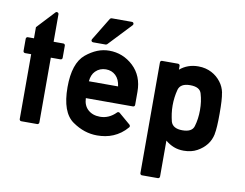

<svg xmlns="http://www.w3.org/2000/svg" viewBox="-92 -836 1479 1161"><g transform="rotate(10 648.0 -255.5)"><path d="M72.8 1Q67.4 1 64.2 -2.4Q61 -5.9 61 -10.7V-408.7H23.9Q19 -408.7 15.6 -411.9Q12.2 -415 12.2 -420.4V-494.6Q12.2 -500 15.6 -503.2Q19 -506.3 23.9 -506.3H61V-574.7L161.6 -682.6Q167 -688.5 174.3 -685.5Q181.6 -682.6 181.6 -674.3V-506.3H240.7Q245.6 -506.3 249 -503.2Q252.4 -500 252.4 -494.6V-420.4Q252.4 -415 249 -411.9Q245.6 -408.7 240.7 -408.7H181.6V-10.7Q181.6 -5.9 178.2 -2.4Q174.8 1 169.9 1Z M733.4 -216.3Q733.4 -210.9 730.2 -207.8Q727.1 -204.6 722.2 -204.6H432.6Q433.6 -181.2 440.9 -164.1Q448.2 -147 460.9 -135.3Q489.7 -108.4 536.1 -108.4Q591.3 -108.4 633.8 -151.9Q637.2 -155.3 641.6 -155.3Q646 -155.3 649.9 -152.3L720.2 -92.3Q723.6 -88.9 724.1 -84.2Q724.6 -79.6 721.7 -76.2Q702.6 -53.7 681.2 -38.1Q659.7 -22.5 636.5 -12.7Q613.3 -2.9 588.4 1.5Q563.5 5.9 538.1 5.9Q498.5 5.9 461.2 -6.3Q423.8 -18.6 387.2 -43.9Q312 -95.7 312 -251Q312 -397.9 380.4 -455.1Q415 -483.4 450.2 -497.6Q485.4 -511.7 522.9 -511.7Q607.4 -511.7 670.4 -453.1Q733.4 -394 733.4 -296.4ZM612.3 -308.1Q606.9 -351.1 582.8 -374Q558.6 -397 522.9 -397Q484.9 -397 459 -371.1Q436.5 -348.6 433.1 -308.1ZM417.5 -544.4Q410.2 -544.4 407 -550Q403.8 -555.7 407.7 -562L492.7 -701.7Q493.7 -703.6 496.8 -705.3Q500 -707 502.4 -707H626.5Q634.8 -707 637.5 -700.2Q640.1 -693.4 634.8 -687.5L503.4 -548.3Q502.4 -547.4 499.5 -545.9Q496.6 -544.4 495.1 -544.4Z M847.7 196.3Q842.8 196.3 839.6 192.9Q836.4 189.5 836.4 184.6V-494.6Q836.4 -500 839.6 -503.2Q842.8 -506.3 847.7 -506.3H945.3Q950.2 -506.3 953.6 -503.2Q957 -500 957 -494.6V-471.7Q1004.4 -511.7 1069.8 -511.7Q1093.8 -511.7 1114.3 -506.6Q1134.8 -501.5 1152.1 -492.4Q1169.4 -483.4 1183.6 -471.2Q1197.8 -459 1209 -444.3Q1231 -416 1238.3 -378.9H1237.8Q1241.7 -360.4 1243.7 -328.9Q1245.6 -297.4 1245.6 -252.4Q1245.6 -162.1 1237.8 -126.5H1238.3Q1234.4 -107.9 1227.1 -91.3Q1219.7 -74.7 1209 -61Q1186.5 -32.2 1151.6 -13.2Q1116.7 5.9 1069.8 5.9Q1036.1 5.9 1008.8 -4.9Q981.4 -15.6 957 -36.1V184.6Q957 189.5 953.6 192.9Q950.2 196.3 945.3 196.3ZM1040.5 -114.3Q1100.6 -114.3 1111.3 -152.8Q1118.2 -175.8 1121.6 -200.7Q1125 -225.6 1125 -252.4Q1125 -279.8 1121.6 -304.4Q1118.2 -329.1 1111.3 -352.1Q1101.1 -391.1 1040.5 -391.1Q981.4 -391.1 969.7 -350.6Q957 -302.7 957 -252.4Q957 -227.5 960.4 -202.6Q963.9 -177.7 969.7 -154.3Q982.4 -114.3 1040.5 -114.3Z"/></g></svg>

Font: Alte DIN 1451 Mittelschrift
Style: Bold
Weight: 700
Designer: Peter Wiegel
Foundry: Peter Wiegel
Version: Version 1.003